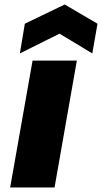

<svg xmlns="http://www.w3.org/2000/svg" viewBox="-20 -829 451 849"><path d="M24.9 0 124 -561H319.8L221.2 0ZM411.1 -724.1 388.2 -592.8 243.2 -680.2 67.9 -592.8 89.8 -724.1 266.1 -809.1Z"/></svg>

Font: Poppins ExtraBold
Style: Italic
Weight: 800
Italic angle: -10°
Designer: Ninad Kale (Devanagari), Jonny Pinhorn (Latin)
Foundry: Indian Type Foundry
Version: Version 3.200;PS 1.000;hotconv 16.6.54;makeotf.lib2.5.65590